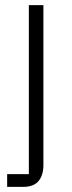

<svg xmlns="http://www.w3.org/2000/svg" viewBox="-20 -532 283 752"><path d="M8 150H93V-512H150V115Q150 154 131 177Q112 200 70 200H8Z"/></svg>

Font: IBM Plex Sans Hebrew Light
Style: Regular
Weight: 300
Designer: Mike Abbink, Paul van der Laan, Pieter van Rosmalen, Yanek Iontef
Foundry: Bold Monday
Version: Version 1.2